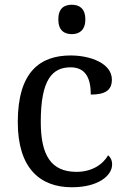

<svg xmlns="http://www.w3.org/2000/svg" viewBox="-20 -780 532 810"><path d="M283 -636C314 -636 340 -652 340 -698C340 -745 314 -760 283 -760C251 -760 226 -745 226 -698C226 -652 251 -636 283 -636ZM283 10C396 10 453 -40 453 -86C453 -104 446 -117 436 -125C413 -84 365 -55 303 -55C196 -55 152 -124 152 -266C152 -445 201 -496 278 -496C345 -496 363 -444 363 -381C422 -381 452 -398 452 -444C452 -513 361 -546 278 -546C151 -546 55 -479 55 -265C55 -69 150 10 283 10Z"/></svg>

Font: Noto Serif
Style: Regular
Weight: 400
Designer: Monotype Design Team
Foundry: Monotype Imaging Inc.
Version: Version 2.015